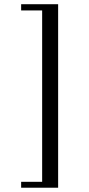

<svg xmlns="http://www.w3.org/2000/svg" viewBox="-20 -674 419 901"><path d="M252.8 -654.2H79.2V-625H177.8V179.2H79.2V206.9H252.8Z"/></svg>

Font: Sree Krushnadevaraya
Style: Regular
Weight: 400
Designer: Purushoth Kumar Guthula
Foundry: Andhrapradesh Society for Knowledge Networks
Version: Version 1.0.5; ttfautohint (v1.2.42-39fb)